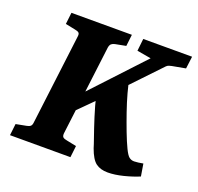

<svg xmlns="http://www.w3.org/2000/svg" viewBox="-106 -688 835 809"><g transform="rotate(20 311.5 -283.0)"><path d="M211 -165 224 -253 461 -507 398 -518 404 -573H623L616 -518L556 -507Q551 -506 544.5 -504Q538 -502 533 -497L339 -293ZM15 0 21 -52 68 -61Q79 -63 84.5 -68Q90 -73 91 -85L141 -488Q143 -501 137.5 -505.5Q132 -510 120 -512L76 -521L82 -573H353L347 -521L300 -512Q290 -510 284 -505Q278 -500 276 -488L226 -85Q225 -72 230.5 -67.5Q236 -63 248 -61L292 -52L286 0ZM455 7Q422 7 401.5 -8.5Q381 -24 365 -69Q362 -80 350 -114Q338 -148 323.5 -193.5Q309 -239 298 -285L406 -397Q410 -372 420 -335.5Q430 -299 444 -258.5Q458 -218 472.5 -180Q487 -142 500 -115Q512 -90 521.5 -82.5Q531 -75 544 -75Q551 -75 562.5 -76.5Q574 -78 584 -80L593 -25Q562 -12 524 -2.5Q486 7 455 7Z"/></g></svg>

Font: Rasa
Style: Bold Italic
Weight: 700
Italic angle: -7.10001°
Designer: Anna Giedrys (Yrsa+Rasa design), David Brezina (Yrsa art-direction, Rasa art-direction, design)
Foundry: Rosetta Type Foundry
Version: Version 2.004